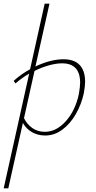

<svg xmlns="http://www.w3.org/2000/svg" viewBox="-36 -731 520 1040"><path d="M425 -288Q425 -266 418 -226Q405 -166 375 -113.5Q345 -61 302 -29Q259 3 209 3Q169 3 137.5 -15Q106 -33 88 -65L9 289H-16L122 -332Q83 -310 48 -279L38 -293Q79 -330 127 -356L206 -711H232L156 -371Q239 -410 308 -410Q366 -410 395.5 -379Q425 -348 425 -288ZM398 -283Q398 -388 300 -388Q269 -388 230.5 -377.5Q192 -367 151 -347L94 -91Q110 -58 139 -37.5Q168 -17 207 -17Q269 -17 320.5 -74.5Q372 -132 391 -221Q398 -261 398 -283Z"/></svg>

Font: Ysabeau Extralight
Style: Italic
Weight: 200
Italic angle: -12°
Designer: Christian Thalmann (Catharsis Fonts)
Version: Version 0.003